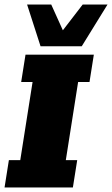

<svg xmlns="http://www.w3.org/2000/svg" viewBox="-22 -823 492 843"><path d="M-2 0 17 -120H67L121 -463H71L90 -583H390L371 -463H321L267 -120H317L298 0ZM156 -620 97 -803H203L254 -690L341 -803H450L337 -620Z"/></svg>

Font: Rokkitt SemiBold Black
Style: Italic
Weight: 900
Italic angle: -9°
Version: Version 3.103